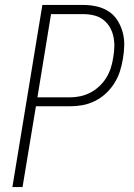

<svg xmlns="http://www.w3.org/2000/svg" viewBox="-20 -755 540 775"><path d="M30 0 151 -735H316Q344 -735 370.5 -729Q397 -723 418.5 -709Q440 -695 454 -673Q468 -651 475 -625.5Q482 -600 481.5 -572.5Q481 -545 476 -517Q472 -492 464 -467Q456 -442 441.5 -419Q427 -396 407 -377.5Q387 -359 362.5 -347Q338 -335 313 -330.5Q288 -326 262 -326H125L71 0ZM131 -362H262Q283 -362 304 -366.5Q325 -371 344.5 -381Q364 -391 381 -407Q398 -423 409.5 -442Q421 -461 427.5 -481.5Q434 -502 437 -523Q441 -545 441.5 -566.5Q442 -588 437.5 -608.5Q433 -629 422.5 -646.5Q412 -664 396 -676Q380 -688 359 -693Q338 -698 316 -698H186Z"/></svg>

Font: Iosevka Extralight Oblique
Style: Regular
Weight: 200
Italic angle: -9°
Monospace: yes
Designer: Belleve Invis
Foundry: Belleve Invis
Version: Version 32.5.0; ttfautohint (v1.8.4)